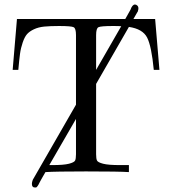

<svg xmlns="http://www.w3.org/2000/svg" viewBox="-20 -761 762 849"><path d="M36 -452 55 -677H534Q557 -717 557 -718Q565 -741 577 -741Q582 -741 587 -736.5Q592 -732 592 -724Q592 -719 590 -713Q590 -712 590 -711L589 -710L570 -677H666L685 -452H660Q650 -557 630.5 -595Q611 -633 550 -642L405 -390V-79Q405 -59 409 -51Q413 -43 436 -37Q459 -31 510 -31H550V0Q509 -3 360 -3Q226 -3 181 0Q175 10 170 19Q165 28 161.5 34Q158 40 155 46Q152 52 150.5 55Q149 58 147 60.5Q145 63 144 64.5Q143 66 141.5 67Q140 68 138.5 68Q137 68 134 68Q121 68 121 52Q121 45 125 34L316 -298V-606Q316 -635 306 -640.5Q296 -646 241 -646Q202 -646 176 -643.5Q150 -641 130 -631.5Q110 -622 99.5 -610Q89 -598 80.5 -573.5Q72 -549 68.5 -523Q65 -497 61 -452ZM198 -31H211Q262 -31 285 -37Q308 -43 312 -51Q316 -59 316 -79V-235ZM405 -452 516 -645Q505 -646 480 -646Q425 -646 415 -640.5Q405 -635 405 -606Z"/></svg>

Font: CMU Serif
Style: Roman
Weight: 500
Version: Version 0.7.0